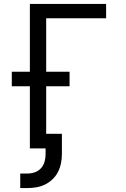

<svg xmlns="http://www.w3.org/2000/svg" viewBox="-20 -755 640 977"><path d="M83 202V128H119Q139 128 157.5 121.5Q176 115 189 100.5Q202 86 207 67Q212 48 212 29V0H132V-316H40V-390H132V-735H520V-662H215V-390H334V-316H215V-74H295V29Q295 52 290.5 75Q286 98 275.5 119Q265 140 248 156.5Q231 173 210 183.5Q189 194 166 198Q143 202 119 202Z"/></svg>

Font: Iosevka Fixed Extended
Style: Regular
Weight: 400
Width: 7
Monospace: yes
Designer: Belleve Invis
Foundry: Belleve Invis
Version: Version 24.1.1; ttfautohint (v1.8.4)